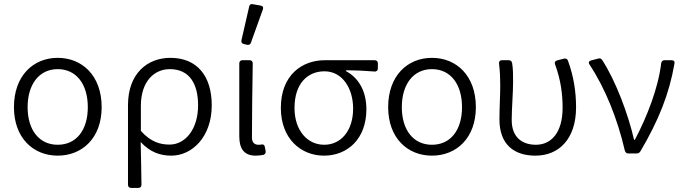

<svg xmlns="http://www.w3.org/2000/svg" viewBox="-20 -757 3370 947"><path d="M48.8 -228.5C48.8 -76.2 144.5 10.7 264.6 10.7C385.7 10.7 481.4 -76.2 481.4 -228.5C481.4 -383.8 385.7 -471.7 264.6 -471.7C144.5 -471.7 48.8 -383.8 48.8 -228.5ZM413.1 -228.5C413.1 -116.2 357.4 -43 264.6 -43C172.9 -43 116.2 -116.2 116.2 -228.5C116.2 -340.8 172.9 -416 264.6 -416C357.4 -416 413.1 -340.8 413.1 -228.5Z M611.3 -238.3V154.3C611.3 164.1 617.2 169.9 627 169.9H662.1C671.9 169.9 677.7 164.1 677.7 154.3C676.8 78.1 675.8 23.4 673.8 -56.6C720.7 -5.9 770.5 10.7 825.2 10.7C926.8 10.7 1024.4 -81.1 1024.4 -237.3C1024.4 -380.9 953.1 -471.7 820.3 -471.7C707 -471.7 611.3 -394.5 611.3 -238.3ZM957 -237.3C957 -119.1 893.6 -43.9 816.4 -43.9C771.5 -43.9 724.6 -55.7 674.8 -111.3V-234.4C674.8 -357.4 742.2 -416 817.4 -416C916 -416 957 -341.8 957 -237.3Z M1209 -724.6 1170.9 -558.6C1168.9 -547.9 1172.9 -542 1182.6 -540L1198.2 -536.1C1207 -534.2 1214.8 -537.1 1217.8 -546.9L1276.4 -710C1280.3 -720.7 1276.4 -727.5 1265.6 -729.5L1226.6 -736.3C1216.8 -738.3 1210.9 -734.4 1209 -724.6ZM1160.2 -85C1160.2 -22.5 1184.6 10.7 1241.2 10.7C1256.8 10.7 1268.6 8.8 1279.3 6.8C1288.1 3.9 1292 -3.9 1290 -12.7L1286.1 -33.2C1284.2 -43 1277.3 -46.9 1267.6 -43.9C1262.7 -43 1258.8 -43 1254.9 -43C1234.4 -43 1222.7 -54.7 1222.7 -79.1C1222.7 -192.4 1224.6 -321.3 1226.6 -444.3C1226.6 -454.1 1220.7 -460 1210.9 -460H1175.8C1166 -460 1160.2 -454.1 1160.2 -444.3Z M1365.2 -224.6C1365.2 -73.2 1463.9 10.7 1578.1 10.7C1694.3 10.7 1787.1 -72.3 1787.1 -217.8C1787.1 -307.6 1749 -373 1686.5 -406.2V-410.2C1735.4 -410.2 1778.3 -408.2 1827.1 -404.3C1837.9 -403.3 1843.8 -410.2 1843.8 -419.9V-444.3C1843.8 -454.1 1837.9 -460 1828.1 -460H1582C1469.7 -460 1365.2 -386.7 1365.2 -224.6ZM1721.7 -221.7C1721.7 -112.3 1662.1 -43 1579.1 -43C1496.1 -43 1432.6 -113.3 1432.6 -224.6C1432.6 -345.7 1498 -405.3 1580.1 -405.3C1670.9 -405.3 1721.7 -318.4 1721.7 -221.7Z M1894.5 -228.5C1894.5 -76.2 1990.2 10.7 2110.4 10.7C2231.4 10.7 2327.1 -76.2 2327.1 -228.5C2327.1 -383.8 2231.4 -471.7 2110.4 -471.7C1990.2 -471.7 1894.5 -383.8 1894.5 -228.5ZM2258.8 -228.5C2258.8 -116.2 2203.1 -43 2110.4 -43C2018.6 -43 1961.9 -116.2 1961.9 -228.5C1961.9 -340.8 2018.6 -416 2110.4 -416C2203.1 -416 2258.8 -340.8 2258.8 -228.5Z M2443.4 -168C2443.4 -45.9 2513.7 10.7 2621.1 10.7C2736.3 10.7 2821.3 -71.3 2821.3 -227.5C2821.3 -304.7 2809.6 -380.9 2781.2 -458C2778.3 -466.8 2770.5 -469.7 2761.7 -467.8L2727.5 -459C2717.8 -456.1 2713.9 -449.2 2717.8 -439.5C2746.1 -362.3 2754.9 -293 2754.9 -225.6C2754.9 -100.6 2697.3 -43 2623 -43C2560.5 -43 2503.9 -75.2 2503.9 -165C2503.9 -220.7 2510.7 -298.8 2510.7 -353.5C2510.7 -387.7 2510.7 -418 2505.9 -446.3C2503.9 -455.1 2498 -460 2489.3 -460H2456.1C2445.3 -460 2440.4 -454.1 2441.4 -443.4C2446.3 -403.3 2447.3 -369.1 2447.3 -336.9C2447.3 -280.3 2443.4 -224.6 2443.4 -168Z M2887.7 -438.5C2963.9 -324.2 3025.4 -171.9 3061.5 -15.6C3064.5 -4.9 3070.3 0 3079.1 0H3119.1C3127 0 3133.8 -2.9 3138.7 -10.7C3227.5 -161.1 3281.2 -293.9 3306.6 -443.4C3308.6 -454.1 3303.7 -460 3293 -460H3257.8C3248 -460 3243.2 -455.1 3241.2 -445.3C3226.6 -322.3 3171.9 -182.6 3111.3 -67.4H3107.4C3079.1 -191.4 3017.6 -357.4 2950.2 -460.9C2945.3 -468.8 2938.5 -470.7 2929.7 -467.8L2895.5 -459C2884.8 -456.1 2880.9 -448.2 2887.7 -438.5Z"/></svg>

Font: Ed Sans Neue Light
Style: Regular
Weight: 300
Designer: Stephen Hutchings
Version: Version 1.004;PS 001.004;hotconv 1.0.88;makeotf.lib2.5.64775